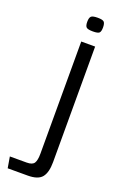

<svg xmlns="http://www.w3.org/2000/svg" viewBox="-193 -639 544 857"><g transform="rotate(20 79.0 -210.5)"><path d="M114 -530Q90 -530 83 -536.5Q76 -543 76 -562Q76 -581 83 -588Q90 -595 114 -595Q138 -595 144.5 -588Q151 -581 151 -562Q151 -543 144.5 -536.5Q138 -530 114 -530ZM-34 174 -43 121H37Q64 121 72.5 107.5Q81 94 81 63V-470H147V79Q147 128 128.5 151Q110 174 61 174Z"/></g></svg>

Font: Smooch Sans Medium
Style: Regular
Weight: 500
Designer: Robert E. Leuschke
Foundry: Robert E. Leuschke
Version: Version 1.010; ttfautohint (v1.8.3)